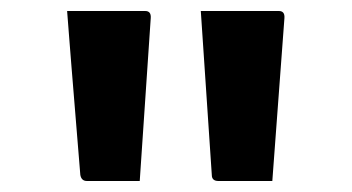

<svg xmlns="http://www.w3.org/2000/svg" viewBox="-20 -770 640 349"><path d="M234 -441H138Q128 -441 126 -452L110 -648Q108 -674 106 -698.5Q104 -723 102 -750H244Q255 -750 254 -737ZM475 -441H377Q365 -441 365 -452L345 -750H487Q498 -750 497 -737Z"/></svg>

Font: Recursive Sn Lnr St SmB
Style: Regular
Weight: 600
Version: Version 1.079;hotconv 1.0.112;makeotfexe 2.5.65598; ttfautoh